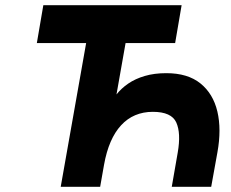

<svg xmlns="http://www.w3.org/2000/svg" viewBox="-20 -720 890 740"><path d="M214 0 312 -554H122L147 -700H680L655 -554H464L429 -356Q447.5 -379.5 474.5 -398Q501.5 -416.5 538 -427.2Q574.5 -438 621 -438Q703.5 -438 752.5 -398.5Q801.5 -359 817.8 -290.2Q834 -221.5 818 -133L794 0H642L665 -132Q678 -206.5 659.5 -247.8Q641 -289 569 -289Q532 -289 501.2 -276Q470.5 -263 446.8 -237.2Q423 -211.5 406.5 -173.5Q390 -135.5 381 -85L366 0Z"/></svg>

Font: Overpass Black
Style: Italic
Weight: 900
Italic angle: -10°
Designer: Delve Withrington, Dave Bailey, Thomas Jockin
Foundry: Delve Fonts LLC
Version: Version 4.000